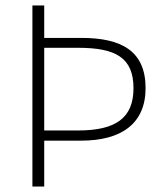

<svg xmlns="http://www.w3.org/2000/svg" viewBox="-20 -679 602 699"><path d="M98 0H141V-167H276C423 -167 510 -230 510 -358C510 -493 423 -541 276 -541H141V-659H98ZM141 -204V-505H264C400 -505 466 -470 466 -358C466 -249 401 -204 264 -204Z"/></svg>

Font: Source Sans Pro Light
Style: Regular
Weight: 300
Designer: Paul D. Hunt
Foundry: Adobe Systems Incorporated
Version: Version 3.006;hotconv 1.0.111;makeotfexe 2.5.65597